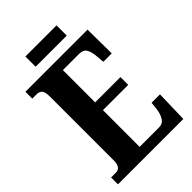

<svg xmlns="http://www.w3.org/2000/svg" viewBox="-248 -949 1047 1047"><g transform="rotate(-45 275.5 -425.0)"><path d="M20 0V-53H57Q96 -53 96 -109V-600Q96 -640 83.5 -650.5Q71 -661 56 -661H20V-714H499L501 -529H436L432 -576Q429 -614 416.5 -633.5Q404 -653 373 -653H248V-404H443V-344H248V-61H397Q426 -61 440 -83Q454 -105 459 -138L464 -185H529L524 0ZM156 -771V-850H396V-771Z"/></g></svg>

Font: Noto Serif Myanmar ExtraCondensed ExtraBold
Style: Regular
Weight: 800
Width: 2
Designer: Ben Mitchell and the Monotype Design Team
Foundry: Monotype Imaging Inc.
Version: Version 2.106; ttfautohint (v1.8.4.7-5d5b)